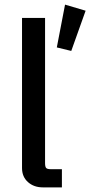

<svg xmlns="http://www.w3.org/2000/svg" viewBox="-20 -810 390 830"><path d="M165 0Q126.5 0 100.8 -22.9Q75.2 -45.9 75.2 -83.5V-732.4H174.8V-105.5Q174.8 -89.4 179.4 -84Q184.1 -78.6 199.2 -78.6H247.6V0ZM288.1 -589.8 225.6 -605 261.2 -790 350.1 -763.7Z"/></svg>

Font: Schibsted Grotesk Medium
Style: Regular
Weight: 500
Designer: Bakken & Baeck AS, Henrik Kongsvoll
Foundry: Schibsted ASA
Version: Version 1.100;gftools[0.9.25]